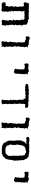

<svg xmlns="http://www.w3.org/2000/svg" viewBox="1300 -1802 509 3150"><g transform="rotate(90 1555.0 -227.5)"><path d="M55.7 0.5Q25.9 0.5 25.9 -13.2Q18.6 -23.4 18.6 -39.6Q18.6 -55.2 22 -64.5L37.6 -53.2L39.6 -69.8L80.6 -62L78.6 -78.1Q78.6 -89.8 84 -102.5Q89.4 -115.2 89.4 -127.9Q89.4 -137.2 85 -145.8Q80.6 -154.3 80.6 -162.6L80.1 -171.4L88.4 -183.1L92.3 -195.8Q92.3 -205.6 85 -216.8V-237.8L94.2 -252L85 -317.4Q91.8 -319.8 91.8 -326.7Q91.8 -335.9 79.1 -354L87.9 -369.1L52.2 -361.3L22.5 -363.3L19 -404.8L36.1 -417L24.9 -427.2Q30.8 -447.3 59.6 -447.3L77.1 -445.8L95.2 -450.2L111.8 -441.4Q116.7 -446.8 127 -446.8Q136.2 -446.8 150.4 -441.4L167 -447.8H181.6L197.8 -437.5L200.7 -444.8L231.4 -446.3L241.7 -431.6L248.5 -447.8L274.9 -441.4Q278.3 -448.2 284.2 -448.2Q287.6 -448.2 292 -445.1Q296.4 -441.9 301 -438Q305.7 -434.1 309.8 -430.9Q314 -427.7 317.4 -427.7L331.5 -432.1Q340.3 -432.1 349.6 -423.8Q370.1 -422.9 383.8 -406.7L388.2 -381.3L379.9 -363.3Q397.9 -360.4 397.9 -312L386.7 -300.8Q390.6 -285.2 392.8 -273.4Q395 -261.7 395 -253.4Q395 -235.8 385.7 -235.4L386.2 -214.4L389.6 -215.3Q394 -215.3 394 -207.5Q394 -200.7 385.7 -172.9V-156.2Q392.1 -155.8 392.1 -148.9Q392.1 -143.1 387.7 -132.8V-120.1L399.4 -108.9L388.2 -86.4Q401.4 -73.7 401.4 -61Q401.4 -52.7 395 -44.4L399.4 -25.9L391.6 -18.6L394 -9.8Q394 -1 379.9 -1L357.4 -4.9L331.5 1.5Q324.7 1.5 322.8 -1L310.5 -9.3Q305.7 -18.6 305.7 -30.8Q305.7 -42.5 314.9 -45.9L311 -56.6Q317.4 -64 317.4 -70.3Q317.4 -77.1 312 -83Q321.8 -97.2 321.8 -105.5Q321.8 -114.7 311.5 -121.1L307.1 -141.6Q317.4 -160.2 317.4 -171.9Q317.4 -187 299.3 -189.5L321.8 -225.1H308.6L307.6 -245.1L317.9 -252.9L307.1 -255.4L306.2 -265.1L314 -286.1L304.2 -305.2Q313 -305.7 313 -311.5Q313 -312.5 312.5 -313.5L314.5 -319.3L307.6 -318.4Q299.8 -318.4 299.8 -326.2Q299.8 -333 307.1 -347.2Q298.3 -376.5 279.8 -376.5H277.8L270.5 -377.9L269 -369.6Q250.5 -375.5 224.1 -375.5Q213.9 -375.5 203.1 -374Q192.4 -372.6 181.2 -370.6L162.6 -377L158.7 -361.8Q170.9 -348.1 170.9 -335Q170.9 -324.2 163.1 -315.9L161.6 -274.4L163.6 -239.3L160.6 -218.8Q160.6 -207 169.4 -189.5Q158.2 -166.5 158.2 -159.2Q158.2 -148.4 167.5 -148.4H169.9L173.8 -147L163.1 -134.8Q172.9 -124.5 172.9 -93.3L171.9 -69.8L159.2 -63.5L175.3 -57.6Q172.9 -43.5 166.5 -37.6L172.9 -21.5Q172.9 0 131.8 6.8L118.7 -4.9L78.1 0.5Z M680.2 -444.3 716.3 -443.8Q717.8 -430.2 762.7 -424.8Q745.6 -412.1 745.6 -401.9Q745.6 -398.9 747.3 -395.5Q749 -392.1 751.2 -388.9Q753.4 -385.7 755.1 -382.6Q756.8 -379.4 756.8 -377.4Q756.8 -375.5 755.4 -374Q753.9 -372.6 752.4 -367.4Q751 -362.3 749.5 -351.6Q748 -340.8 748 -321.3L748.5 -288.6L740.2 -293.5V-256.8Q749 -250.5 749 -244.6Q749 -238.3 740.2 -232.9V-194.3L748.5 -190.9V-144.5L740.2 -146.5L750.5 -91.3L741.2 -89.4L743.7 -70.3Q756.8 -61 756.8 -54.2Q756.8 -47.9 747.6 -43.5L744.6 -12.7L747.1 6.3L724.1 -3.9L702.1 4.4L705.1 -12.7Q698.2 4.9 683.1 4.9Q673.3 4.9 659.2 -2.4L657.7 -17.1Q657.7 -30.3 664.6 -31.2L662.1 -82.5L677.2 -105Q665 -122.1 665 -145.5Q665 -170.9 677.2 -196.8L669.4 -206.1L679.7 -241.7Q673.8 -265.1 673.8 -289.1Q673.8 -300.8 675.3 -312.5Q676.8 -324.2 679.2 -335.9L670.9 -342.3Q676.8 -353 676.8 -359.9Q676.8 -363.3 675.3 -365.2Q673.8 -367.2 672.4 -368.9Q670.9 -370.6 669.4 -372.6Q668 -374.5 668 -377L670.4 -383.8H643.6Q629.4 -398.9 616.2 -398.9Q606.4 -398.9 597.2 -391.1Q575.7 -400.9 575.7 -411.6L576.2 -415L583.5 -417.5L576.2 -427.2L577.1 -443.4L590.8 -456.5L615.7 -461.9Q635.3 -447.3 642.1 -447.3Z M1160.6 -443.4Q1162.1 -427.7 1207 -421.9Q1189.9 -407.7 1189.9 -396Q1189.9 -392.6 1191.7 -388.7Q1193.4 -384.8 1195.6 -381.1Q1197.8 -377.4 1199.5 -374Q1201.2 -370.6 1201.2 -368.2Q1201.2 -363.3 1197.3 -360.1Q1193.4 -356.9 1193.4 -350.1L1197.3 -328.1Q1197.3 -317.9 1189 -306.6L1194.8 -289.6Q1189 -284.2 1189 -279.8Q1189 -273.9 1196.8 -267.6Q1184.6 -264.2 1184.6 -256.8Q1184.6 -251.5 1191.9 -245.1L1194.3 -229L1177.2 -217.3L1179.2 -203.1H1143.1L1134.3 -215.8Q1130.9 -208 1125.5 -208Q1119.6 -208 1114.7 -214.4Q1109.9 -220.7 1109.9 -231.9Q1109.9 -245.6 1116.7 -246.6L1114.3 -274.9L1121.6 -304.7Q1117.2 -307.6 1117.2 -311Q1117.2 -316.4 1123.5 -321.3L1115.2 -328.6Q1121.1 -340.8 1121.1 -348.6Q1121.1 -352.1 1119.6 -354.5Q1118.2 -356.9 1116.7 -358.9Q1115.2 -360.8 1113.8 -362.8Q1112.3 -364.7 1112.3 -367.7L1114.7 -375.5H1087.9Q1078.1 -381.3 1068.8 -381.3Q1055.2 -381.3 1041.5 -369.1Q1020 -380.4 1020 -392.1L1020.5 -396L1027.8 -398.9L1020.5 -409.7L1021.5 -428.2L1035.2 -442.9L1060.1 -437Q1066.4 -440.4 1075.7 -440.4Q1083 -440.4 1086.9 -436.5Q1090.8 -432.6 1097.2 -432.6Q1110.4 -432.6 1124.5 -443.8Z M1532.7 -437Q1550.3 -442.4 1570.3 -442.4Q1590.3 -442.4 1604.5 -437L1629.9 -448.7L1622.6 -438L1639.6 -441.4Q1653.8 -441.4 1664.6 -433.1Q1678.7 -437.5 1696.8 -437.5Q1721.2 -437.5 1749.5 -426.3Q1744.6 -425.8 1744.6 -419.4L1751 -397Q1751 -384.3 1722.7 -384.3L1686.5 -387.7L1688 -370.1Q1688 -358.9 1684.1 -358.9L1682.1 -359.9L1686.5 -330.6L1678.2 -301.3Q1683.1 -293.9 1683.1 -286.6L1681.2 -273.9Q1681.2 -271.5 1682.1 -269.8Q1683.1 -268.1 1684.6 -266.8Q1686 -265.6 1687 -263.7Q1688 -261.7 1688 -258.8L1684.1 -240.7L1677.2 -231.9Q1677.2 -229 1680.7 -229L1690.9 -232.4Q1680.7 -219.7 1680.7 -207.5Q1680.7 -196.3 1688.5 -185.5L1684.1 -180.2Q1689.5 -171.4 1689.5 -164.1Q1689.5 -154.3 1682.1 -143.6L1689.9 -127L1682.6 -129.9Q1680.2 -129.9 1680.2 -127Q1680.2 -122.6 1691.4 -100.1Q1683.6 -85.9 1683.6 -67.9Q1683.6 -54.7 1690.4 -35.6Q1682.6 -32.7 1682.6 -28.8Q1682.6 -24.9 1692.4 -20Q1687 3.4 1649.4 3.4H1639.2Q1630.9 3.4 1622.8 0.5Q1614.7 -2.4 1614.7 -10.7Q1614.7 -15.6 1620.6 -17.1L1617.7 -32.2Q1617.7 -43.9 1626.5 -50.3L1620.6 -63L1624.5 -64.5L1620.1 -70.3L1624.5 -81.5L1619.6 -100.1L1626.5 -97.7L1624.5 -127.4L1627 -135.7Q1627 -143.6 1612.8 -144.5L1626 -172.9L1615.2 -200.7L1624.5 -215.8Q1624.5 -222.2 1614.7 -231.9L1627 -242.2L1616.7 -273.9Q1622.6 -286.1 1622.6 -291.5Q1622.6 -294.9 1620.1 -294.9L1612.8 -292Q1618.2 -312 1618.2 -325.2Q1618.2 -349.1 1606.4 -370.6Q1594.7 -372.1 1594.7 -380.9L1597.7 -392.1L1570.8 -387.7Q1544.4 -395.5 1536.6 -395.5L1534.2 -394.5L1537.1 -390.6L1511.7 -384.8L1482.4 -394L1487.3 -388.7L1452.6 -382.3L1453.1 -384.8Q1453.1 -389.2 1447.8 -389.2Q1442.9 -389.2 1433.6 -384.8Q1367.2 -388.2 1364.3 -394.5L1356.4 -409.2L1360.8 -422.4L1369.1 -436.5L1383.8 -433.1Q1396.5 -433.1 1407.7 -445.8Q1422.9 -432.1 1426.8 -432.1L1428.2 -434.1L1426.3 -439.9Q1443.4 -445.8 1463.4 -445.8Q1481 -445.8 1497.1 -440.4Q1500.5 -448.2 1517.1 -448.2L1536.6 -445.8Z M2013.2 -444.3 2049.3 -443.8Q2050.8 -430.2 2095.7 -424.8Q2078.6 -412.1 2078.6 -401.9Q2078.6 -398.9 2080.3 -395.5Q2082 -392.1 2084.2 -388.9Q2086.4 -385.7 2088.1 -382.6Q2089.8 -379.4 2089.8 -377.4Q2089.8 -375.5 2088.4 -374Q2086.9 -372.6 2085.4 -367.4Q2084 -362.3 2082.5 -351.6Q2081.1 -340.8 2081.1 -321.3L2081.5 -288.6L2073.2 -293.5V-256.8Q2082 -250.5 2082 -244.6Q2082 -238.3 2073.2 -232.9V-194.3L2081.5 -190.9V-144.5L2073.2 -146.5L2083.5 -91.3L2074.2 -89.4L2076.7 -70.3Q2089.8 -61 2089.8 -54.2Q2089.8 -47.9 2080.6 -43.5L2077.6 -12.7L2080.1 6.3L2057.1 -3.9L2035.2 4.4L2038.1 -12.7Q2031.2 4.9 2016.1 4.9Q2006.3 4.9 1992.2 -2.4L1990.7 -17.1Q1990.7 -30.3 1997.6 -31.2L1995.1 -82.5L2010.3 -105Q1998 -122.1 1998 -145.5Q1998 -170.9 2010.3 -196.8L2002.4 -206.1L2012.7 -241.7Q2006.8 -265.1 2006.8 -289.1Q2006.8 -300.8 2008.3 -312.5Q2009.8 -324.2 2012.2 -335.9L2003.9 -342.3Q2009.8 -353 2009.8 -359.9Q2009.8 -363.3 2008.3 -365.2Q2006.8 -367.2 2005.4 -368.9Q2003.9 -370.6 2002.4 -372.6Q2001 -374.5 2001 -377L2003.4 -383.8H1976.6Q1962.4 -398.9 1949.2 -398.9Q1939.5 -398.9 1930.2 -391.1Q1908.7 -400.9 1908.7 -411.6L1909.2 -415L1916.5 -417.5L1909.2 -427.2L1910.2 -443.4L1923.8 -456.5L1948.7 -461.9Q1968.3 -447.3 1975.1 -447.3Z M2498 -2.9Q2492.2 -3.9 2487.8 -3.9H2481.9Q2475.1 -2 2467.3 -2L2399.9 -3.9L2367.7 -11.7Q2319.8 -30.8 2319.8 -50.8Q2319.8 -52.7 2320.3 -54.7Q2302.2 -77.6 2296.9 -92.3Q2298.3 -94.7 2298.3 -96.7Q2298.3 -100.6 2290.5 -102.5L2289.6 -111.3Q2286.6 -140.1 2286.6 -158.7Q2286.6 -177.7 2290 -184.1V-209.5Q2285.2 -219.2 2285.2 -240.7Q2285.2 -252.9 2283.7 -269Q2282.7 -273.9 2282.7 -279.8Q2282.7 -291 2285.2 -303.2L2288.1 -333.5L2298.3 -339.8Q2299.3 -378.9 2340.8 -400.4Q2338.4 -409.2 2330.1 -409.2Q2321.8 -409.2 2307.1 -399.4L2290.5 -409.2L2284.2 -410.2L2279.8 -406.2Q2277.8 -408.2 2274.4 -408.2Q2266.6 -408.2 2252.4 -401.9Q2247.1 -400.4 2244.6 -400.4Q2241.7 -400.4 2241.7 -401.9H2242.2V-402.3Q2242.2 -405.8 2228 -416Q2229 -426.8 2229.5 -429.2V-432.1Q2229.5 -437 2229 -447.3Q2242.2 -452.6 2256.8 -454.1L2295.9 -454.6Q2302.2 -448.2 2313 -448.2L2334.5 -447.3L2350.1 -455.1Q2356 -445.3 2359.9 -445.3H2360.4Q2363.8 -445.8 2367.2 -450.2Q2369.1 -453.1 2372.1 -453.1Q2374 -453.1 2376 -452.1Q2377.4 -451.2 2379.9 -451.2Q2384.3 -451.2 2389.6 -454.6L2400.4 -448.7Q2401.9 -448.2 2403.3 -448.2Q2408.7 -448.2 2413.1 -453.1L2420.9 -455.6Q2424.3 -448.7 2432.6 -448.7L2453.1 -454.1Q2473.6 -454.1 2491.5 -449.5Q2509.3 -444.8 2531.7 -441.4L2540 -448.2L2552.7 -435.5L2576.7 -419.9V-409.2Q2580.6 -413.1 2584.5 -413.1Q2589.4 -398.4 2589.4 -391.6V-390.1Q2588.9 -389.2 2588.9 -388.2Q2588.9 -382.8 2595.2 -380.4Q2601.6 -377.4 2604.2 -370.1Q2606.9 -362.8 2608.4 -356.4L2604.5 -338.4Q2604.5 -332 2606.4 -327.1Q2608.4 -322.3 2609.4 -322.3L2613.3 -325.7Q2613.8 -325.7 2613.8 -323.2Q2613.8 -316.9 2609.9 -294.4Q2610.4 -281.2 2611.6 -274.7Q2612.8 -268.1 2613.8 -264.9Q2614.7 -261.7 2615.7 -260.3Q2616.7 -258.8 2616.7 -257.8L2612.3 -238.3Q2612.3 -228.5 2619.1 -215.8L2609.4 -214.4L2618.2 -206.5Q2607.4 -185.5 2607.4 -174.8L2607.9 -170.9Q2607.9 -167 2605 -161.6Q2602.1 -156.7 2602.1 -144.5Q2602.1 -143.6 2602.5 -142.6V-140.1Q2602.5 -127.9 2599.6 -119.1Q2596.7 -109.9 2596.7 -96.2V-93.3L2585.4 -92.3L2593.8 -78.1Q2582 -66.9 2579.1 -53.7L2574.2 -55.2Q2570.8 -55.2 2570.8 -51.8L2572.8 -44.9L2549.8 -40.5L2553.7 -26.4ZM2514.2 -83.5Q2539.6 -104 2539.6 -137.7Q2539.6 -145.5 2538.1 -153.8L2534.2 -200.7L2537.1 -223.6L2534.2 -241.2L2538.1 -267.6Q2538.1 -272.9 2536.6 -278.1Q2535.2 -283.2 2533.2 -289.6Q2532.2 -292.5 2532.2 -296.9Q2532.2 -301.3 2533.2 -307.1Q2535.2 -317.9 2535.2 -327.1L2535.6 -327.6Q2535.6 -339.8 2529.8 -344.2Q2526.4 -346.7 2526.4 -351.1Q2526.4 -354.5 2528.8 -359.9Q2530.3 -363.8 2530.3 -367.2Q2530.3 -372.6 2525.9 -376Q2518.6 -381.8 2508.8 -382.8Q2488.3 -397.9 2461.9 -401.9Q2453.6 -393.6 2439.5 -393.6Q2436.5 -393.6 2433.1 -394Q2385.3 -382.8 2382.8 -367.2Q2381.8 -357.9 2373 -354.5Q2366.7 -352.5 2366.7 -348.6Q2366.7 -347.2 2368.2 -345.2Q2370.1 -342.3 2370.1 -340.3Q2370.1 -337.4 2367.7 -335.4Q2362.8 -331.5 2362.8 -314.9V-312Q2362.8 -301.3 2359.1 -295.9Q2355.5 -290.5 2355.5 -281.7L2356.4 -272Q2351.1 -265.1 2351.1 -257.8Q2351.1 -251.5 2354 -245.6Q2354 -232.9 2363.3 -221.2Q2356.4 -219.2 2356.4 -210.4Q2356.4 -205.6 2358.4 -199.2L2360.8 -167.5L2350.1 -163.6L2353.5 -128.9L2364.3 -121.6Q2364.3 -89.4 2369.1 -89.4Q2370.6 -89.4 2372.6 -92.3Q2383.8 -85.9 2383.8 -74.2V-71.8Q2389.6 -66.9 2394 -66.9Q2396.5 -66.9 2398.4 -67.9Q2400.9 -68.8 2402.8 -68.8Q2406.2 -68.8 2409.2 -66.4Q2414.1 -62 2433.8 -61.5Q2453.6 -61 2460.4 -61Q2477.1 -61 2502 -66.9Z M2938 -443.4Q2939.5 -427.7 2984.4 -421.9Q2967.3 -407.7 2967.3 -396Q2967.3 -392.6 2969 -388.7Q2970.7 -384.8 2972.9 -381.1Q2975.1 -377.4 2976.8 -374Q2978.5 -370.6 2978.5 -368.2Q2978.5 -363.3 2974.6 -360.1Q2970.7 -356.9 2970.7 -350.1L2974.6 -328.1Q2974.6 -317.9 2966.3 -306.6L2972.2 -289.6Q2966.3 -284.2 2966.3 -279.8Q2966.3 -273.9 2974.1 -267.6Q2961.9 -264.2 2961.9 -256.8Q2961.9 -251.5 2969.2 -245.1L2971.7 -229L2954.6 -217.3L2956.5 -203.1H2920.4L2911.6 -215.8Q2908.2 -208 2902.8 -208Q2897 -208 2892.1 -214.4Q2887.2 -220.7 2887.2 -231.9Q2887.2 -245.6 2894 -246.6L2891.6 -274.9L2898.9 -304.7Q2894.5 -307.6 2894.5 -311Q2894.5 -316.4 2900.9 -321.3L2892.6 -328.6Q2898.4 -340.8 2898.4 -348.6Q2898.4 -352.1 2897 -354.5Q2895.5 -356.9 2894 -358.9Q2892.6 -360.8 2891.1 -362.8Q2889.6 -364.7 2889.6 -367.7L2892.1 -375.5H2865.2Q2855.5 -381.3 2846.2 -381.3Q2832.5 -381.3 2818.8 -369.1Q2797.4 -380.4 2797.4 -392.1L2797.9 -396L2805.2 -398.9L2797.9 -409.7L2798.8 -428.2L2812.5 -442.9L2837.4 -437Q2843.8 -440.4 2853 -440.4Q2860.4 -440.4 2864.3 -436.5Q2868.2 -432.6 2874.5 -432.6Q2887.7 -432.6 2901.9 -443.8Z"/></g></svg>

Font: Truetypewriter PolyglOTT
Style: Regular
Weight: 400
Designer: Sergey Beatoff a.k.a. Sam_T
Version: Version 3.76